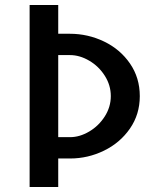

<svg xmlns="http://www.w3.org/2000/svg" viewBox="-20 -745 640 765"><path d="M98 -725H212V-610.5H258Q330.5 -610.5 394.8 -579.5Q459 -548.5 498 -491.8Q537 -435 537 -362Q537 -289.5 497.8 -232.8Q458.5 -176 394.5 -144.8Q330.5 -113.5 259 -113.5H212V0H98ZM259 -198.5Q297.5 -198.5 335.5 -221Q373.5 -243.5 397.5 -281.2Q421.5 -319 421.5 -362Q421.5 -405.5 397.5 -443.2Q373.5 -481 335.5 -503.2Q297.5 -525.5 259 -525.5H212V-198.5Z"/></svg>

Font: JuliaMono SemiBold
Style: Regular
Weight: 600
Monospace: yes
Designer: cormullion
Foundry: corm
Version: Version 0.055; ttfautohint (v1.8.4)